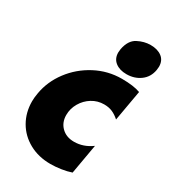

<svg xmlns="http://www.w3.org/2000/svg" viewBox="-191 -877 885 990"><g transform="rotate(30 251.5 -382.0)"><path d="M369 -552Q286 -552 213 -513.5Q140 -475 91.5 -410.5Q43 -346 30 -270Q25 -242 25 -220Q25 -154 55.5 -101Q86 -48 141.5 -17.5Q197 13 268 13Q298 13 331 8Q364 3 390 -6L421 -183Q372 -147 316 -147Q270 -147 241.5 -175Q213 -203 213 -247Q213 -285 232.5 -318.5Q252 -352 284.5 -372Q317 -392 356 -392Q384 -392 405.5 -382.5Q427 -373 447 -355L479 -537Q439 -552 369 -552ZM286 -681Q284 -667 284 -660Q284 -624 309.5 -604Q335 -584 376 -584Q423 -584 458 -609.5Q493 -635 501 -681Q503 -695 503 -701Q503 -738 477.5 -757.5Q452 -777 410 -777Q372 -777 334.5 -757.5Q297 -738 286 -681Z"/></g></svg>

Font: Geom Black
Style: Bold Italic
Weight: 900
Italic angle: -10°
Version: Version 1.102